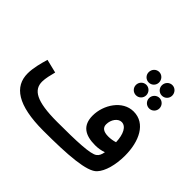

<svg xmlns="http://www.w3.org/2000/svg" viewBox="-202 -1141 1414 1414"><g transform="rotate(45 504.5 -434.0)"><path d="M709 -779C739 -779 763 -803 763 -833C763 -864 739 -889 709 -889C679 -889 655 -864 655 -833C655 -803 679 -779 709 -779ZM846 -779C876 -779 900 -803 900 -833C900 -864 876 -889 846 -889C816 -889 792 -864 792 -833C792 -803 816 -779 846 -779ZM709 -646C739 -646 763 -670 763 -700C763 -730 739 -755 709 -755C679 -755 655 -730 655 -700C655 -670 679 -646 709 -646ZM846 -646C876 -646 900 -670 900 -700C900 -730 876 -755 846 -755C816 -755 792 -730 792 -700C792 -670 816 -646 846 -646ZM411 21C664 21 853 8 903 -49C943 -92 967 -178 967 -275C967 -423 907 -550 782 -550C667 -550 589 -427 589 -315C589 -212 652 -173 757 -173C787 -173 818 -178 844 -188C839 -159 830 -141 815 -130C782 -102 639 -97 437 -97C219 -97 149 -143 149 -229C149 -262 161 -310 170 -344L64 -370C49 -319 31 -253 31 -196C31 -60 143 21 411 21ZM705 -340C705 -389 737 -433 774 -433C819 -433 847 -380 850 -298C828 -291 803 -287 780 -287C727 -287 705 -307 705 -340Z"/></g></svg>

Font: Noto Sans Arabic SemBd
Style: Regular
Weight: 600
Designer: Monotype Design Team, Nadine Chahine, Nizar Qandah and Khaled Hosny
Foundry: Monotype Imaging Inc.
Version: Version 2.012